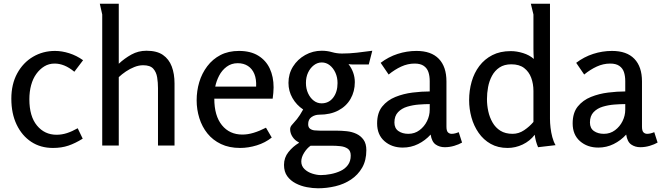

<svg xmlns="http://www.w3.org/2000/svg" viewBox="-20 -783 3558 1033"><path d="M276 -509Q313 -509 352.5 -496.5Q392 -484 427 -459L380 -397Q352 -420 326 -430.5Q300 -441 274 -441Q243 -441 218.5 -426Q194 -411 175.5 -385.5Q157 -360 147.5 -325Q138 -290 138 -249Q138 -157 179 -107.5Q220 -58 284 -58Q313 -58 340.5 -67Q368 -76 398 -93L425 -37Q385 -12 348 0.5Q311 13 265 13Q198 13 148 -20Q98 -53 69.5 -112.5Q41 -172 41 -252Q41 -330 72.5 -388Q104 -446 157.5 -477.5Q211 -509 276 -509Z M619 -763V-440Q650 -469 687 -489.5Q724 -510 768 -510Q824 -510 856.5 -487.5Q889 -465 904 -425.5Q919 -386 919 -334V0H830V-309Q830 -339 825.5 -367Q821 -395 804.5 -413.5Q788 -432 750 -432Q727 -432 703 -422.5Q679 -413 657.5 -398.5Q636 -384 619 -368V0H530V-705L517 -763Z M1266 -509Q1328 -509 1369.5 -483.5Q1411 -458 1431.5 -414Q1452 -370 1452 -313Q1452 -298 1450.5 -283Q1449 -268 1447 -252H1133Q1133 -160 1174 -109.5Q1215 -59 1284 -59Q1313 -59 1344.5 -68.5Q1376 -78 1411 -96L1442 -43Q1407 -15 1361.5 -1Q1316 13 1272 13Q1213 13 1169 -8Q1125 -29 1096 -65Q1067 -101 1052.5 -147.5Q1038 -194 1038 -243Q1038 -294 1052 -341Q1066 -388 1095 -426.5Q1124 -465 1166.5 -487Q1209 -509 1266 -509ZM1259 -443Q1225 -443 1199.5 -424Q1174 -405 1159 -376Q1144 -347 1138 -317H1358Q1360 -357 1348.5 -385Q1337 -413 1314 -428Q1291 -443 1259 -443Z M1711 -510Q1740 -510 1766 -502.5Q1792 -495 1820 -495Q1859 -495 1899.5 -499.5Q1940 -504 1983 -510L1964 -436H1883Q1876 -436 1869 -436.5Q1862 -437 1855 -438Q1872 -416 1880.5 -391.5Q1889 -367 1889 -341Q1889 -291 1866 -251Q1843 -211 1800 -188.5Q1757 -166 1698 -166Q1675 -166 1656.5 -153.5Q1638 -141 1638 -115Q1638 -98 1648 -90.5Q1658 -83 1673 -81.5Q1688 -80 1703 -80H1791Q1818 -80 1846 -77Q1874 -74 1897.5 -63Q1921 -52 1936 -31Q1951 -10 1951 25Q1951 80 1928.5 119Q1906 158 1868.5 183Q1831 208 1784.5 219Q1738 230 1691 230Q1663 230 1631 224Q1599 218 1571 203.5Q1543 189 1525.5 165Q1508 141 1508 104Q1508 65 1532 35Q1556 5 1588 -14V-17Q1567 -27 1554 -46.5Q1541 -66 1541 -88Q1541 -101 1551.5 -112Q1562 -123 1577.5 -142Q1593 -161 1611 -194Q1575 -218 1553.5 -255.5Q1532 -293 1532 -337Q1532 -386 1556.5 -425Q1581 -464 1622 -487Q1663 -510 1711 -510ZM1711 -447Q1688 -447 1668.5 -432Q1649 -417 1637.5 -392.5Q1626 -368 1626 -337Q1626 -306 1637.5 -281Q1649 -256 1668 -241.5Q1687 -227 1710 -227Q1749 -227 1772.5 -257.5Q1796 -288 1796 -336Q1796 -367 1784.5 -392Q1773 -417 1754 -432Q1735 -447 1711 -447ZM1651 1Q1632 14 1616.5 38.5Q1601 63 1601 86Q1601 110 1618 126.5Q1635 143 1660 151Q1685 159 1706 159Q1731 159 1759.5 153.5Q1788 148 1812.5 136.5Q1837 125 1852 104.5Q1867 84 1867 54Q1867 28 1851 17Q1835 6 1811.5 3.5Q1788 1 1766 1Z M2221 -509Q2300 -509 2341 -466.5Q2382 -424 2382 -345V-102Q2382 -79 2390 -71Q2398 -63 2410 -63Q2419 -63 2429 -65.5Q2439 -68 2448 -72L2466 -16Q2449 -6 2424 1.5Q2399 9 2373 9Q2345 9 2324 -5.5Q2303 -20 2297 -59Q2268 -27 2229.5 -8Q2191 11 2147 11Q2088 11 2048.5 -23.5Q2009 -58 2009 -119Q2009 -176 2036.5 -210Q2064 -244 2107.5 -261.5Q2151 -279 2200 -285Q2249 -291 2292 -291V-346Q2292 -374 2285 -395Q2278 -416 2260 -428.5Q2242 -441 2211 -441Q2174 -441 2139 -425Q2104 -409 2071 -382L2028 -445Q2070 -477 2119.5 -493Q2169 -509 2221 -509ZM2292 -223Q2266 -223 2233.5 -220.5Q2201 -218 2171 -209Q2141 -200 2121.5 -179.5Q2102 -159 2102 -124Q2102 -93 2123.5 -78Q2145 -63 2177 -63Q2211 -63 2237 -82.5Q2263 -102 2277.5 -131.5Q2292 -161 2292 -193Z M2728 -508Q2760 -508 2794 -497.5Q2828 -487 2852 -466Q2851 -481 2850.5 -494Q2850 -507 2850 -521V-705L2836 -763H2939V-143Q2939 -122 2942 -96Q2945 -70 2951.5 -45.5Q2958 -21 2969 -2L2875 9Q2868 -7 2863.5 -24Q2859 -41 2857 -58Q2831 -24 2792 -5.5Q2753 13 2711 13Q2659 13 2620 -9Q2581 -31 2555 -68.5Q2529 -106 2516.5 -151.5Q2504 -197 2504 -244Q2504 -296 2517.5 -343.5Q2531 -391 2559 -428Q2587 -465 2629 -486.5Q2671 -508 2728 -508ZM2731 -437Q2693 -437 2667.5 -420Q2642 -403 2627 -375Q2612 -347 2606 -314.5Q2600 -282 2600 -250Q2600 -217 2607 -184.5Q2614 -152 2630 -124Q2646 -96 2672.5 -79.5Q2699 -63 2738 -63Q2771 -63 2800 -82.5Q2829 -102 2850 -127V-294Q2850 -332 2838 -364.5Q2826 -397 2800 -417Q2774 -437 2731 -437Z M3273 -509Q3352 -509 3393 -466.5Q3434 -424 3434 -345V-102Q3434 -79 3442 -71Q3450 -63 3462 -63Q3471 -63 3481 -65.5Q3491 -68 3500 -72L3518 -16Q3501 -6 3476 1.5Q3451 9 3425 9Q3397 9 3376 -5.5Q3355 -20 3349 -59Q3320 -27 3281.5 -8Q3243 11 3199 11Q3140 11 3100.5 -23.5Q3061 -58 3061 -119Q3061 -176 3088.5 -210Q3116 -244 3159.5 -261.5Q3203 -279 3252 -285Q3301 -291 3344 -291V-346Q3344 -374 3337 -395Q3330 -416 3312 -428.5Q3294 -441 3263 -441Q3226 -441 3191 -425Q3156 -409 3123 -382L3080 -445Q3122 -477 3171.5 -493Q3221 -509 3273 -509ZM3344 -223Q3318 -223 3285.5 -220.5Q3253 -218 3223 -209Q3193 -200 3173.5 -179.5Q3154 -159 3154 -124Q3154 -93 3175.5 -78Q3197 -63 3229 -63Q3263 -63 3289 -82.5Q3315 -102 3329.5 -131.5Q3344 -161 3344 -193Z"/></svg>

Font: Rosario Medium
Style: Regular
Weight: 500
Version: Version 1.201